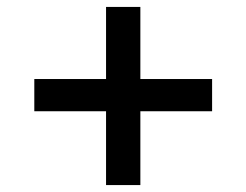

<svg xmlns="http://www.w3.org/2000/svg" viewBox="-20 -562 711 554"><path d="M286 -28V-241H79V-334H286V-542H385V-334H592V-241H385V-28Z"/></svg>

Font: Nunito Sans 7pt SemiExpanded
Style: Bold
Weight: 700
Width: 6
Designer: Vernon Adams
Foundry: Vernon Adams
Version: Version 3.101;gftools[0.9.27]